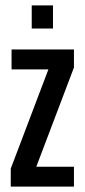

<svg xmlns="http://www.w3.org/2000/svg" viewBox="-20 -694 316 714"><path d="M20 0V-67L160 -436H23V-510H255V-443L115 -74H255V0ZM98 -588V-674H177V-588Z"/></svg>

Font: Saira Ultra Condensed SemiBold
Style: Regular
Weight: 600
Width: 1
Designer: Hector Gatti with collaboration of the Omnibus-Type team
Foundry: Omnibus-Type
Version: Version 1.001; ttfautohint (v1.8)